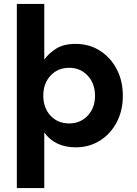

<svg xmlns="http://www.w3.org/2000/svg" viewBox="-20 -740 698 980"><path d="M66 220V-720H206V-436Q229 -468 267 -492Q305 -516 366 -516Q436 -516 490.5 -481Q545 -446 576 -386.5Q607 -327 607 -251Q607 -175 575.5 -115.5Q544 -56 489.5 -22Q435 12 367 12Q312 12 271.5 -8Q231 -28 206 -64V220ZM333 -110Q390 -110 427.5 -149.5Q465 -189 465 -251Q465 -314 427.5 -354Q390 -394 333 -394Q275 -394 238 -354Q201 -314 201 -252Q201 -189 238 -149.5Q275 -110 333 -110Z"/></svg>

Font: DM Sans ExtraBold
Style: Regular
Weight: 800
Designer: Colophon Foundry, Jonny Pinhorn
Foundry: Colophon Foundry
Version: Version 4.004; ttfautohint (v1.8.4.7-5d5b)